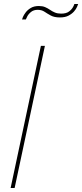

<svg xmlns="http://www.w3.org/2000/svg" viewBox="-20 -938 410 958"><path d="M184 -709H204L53 0H33ZM279 -851Q251 -851 233.5 -860.5Q216 -870 202 -879.5Q188 -889 168 -889Q148 -889 135 -878.5Q122 -868 116 -856Q110 -844 109 -841H90Q90 -843 94.5 -853.5Q99 -864 108.5 -876.5Q118 -889 134 -898.5Q150 -908 174 -908Q192 -908 205 -902.5Q218 -897 229.5 -889Q241 -881 254 -875.5Q267 -870 285 -870Q311 -870 325 -881Q339 -892 345 -904Q351 -916 351 -918H370Q369 -915 364.5 -904Q360 -893 349.5 -881Q339 -869 322 -860Q305 -851 279 -851Z"/></svg>

Font: Raleway Thin Thin
Style: Italic
Weight: 250
Italic angle: -12°
Version: Version 4.026